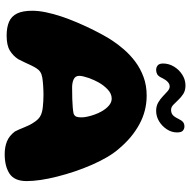

<svg xmlns="http://www.w3.org/2000/svg" viewBox="-16 -794 830 839"><g transform="rotate(90 399.5 -375.0)"><path d="M654.1 20Q622.4 20 597.9 9.9Q573.5 -0.1 554.9 -24.9Q550 -33.9 545.8 -44Q541.5 -54.1 537.2 -64.8Q533 -75.4 527.5 -86.8Q522 -98.1 514.1 -109.4Q504.5 -124.1 493.4 -132.1Q482.2 -140.1 466.6 -143.6Q459.8 -145.4 448.1 -146.6Q436.4 -147.9 422.6 -148.7Q408.8 -149.5 395.8 -149.5Q376 -149.5 355.6 -148.1Q335.2 -146.8 319.8 -144.4Q304.9 -141.8 295.6 -135.9Q286.2 -130 279.4 -119.4Q272.6 -109.1 266.2 -95.6Q259.9 -82.1 253.2 -67.6Q246.6 -53 239 -38.9Q224.6 -16.9 201.7 -2.7Q178.8 11.5 136.1 11.5Q100 11.5 75.7 0.9Q51.4 -9.6 39.4 -34.2Q27.5 -58.8 27.5 -100.1Q27.5 -128.1 34.2 -160.4Q40.9 -192.6 52.2 -226.8Q63.6 -261 77.7 -294.1Q91.8 -327.2 106.3 -357.1Q120.9 -387 134.2 -410.8Q147.5 -434.6 157.2 -449.2Q174 -475 197.1 -501.6Q220.1 -528.2 249.9 -550.6Q279.6 -572.9 316.5 -586.6Q353.4 -600.4 398.1 -600.4Q464.9 -600.4 523.3 -568.7Q581.8 -537 629.6 -480.1Q649.1 -458.2 667.1 -427.6Q685 -396.9 700.8 -360.8Q716.6 -324.6 729.6 -286.1Q742.5 -247.6 752.1 -209.6Q761.8 -171.6 766.8 -137.5Q771.8 -103.4 771.8 -76Q771.8 -22.9 739.7 -1.4Q707.6 20 654.1 20ZM477.1 -281.1Q487.1 -285.2 490.2 -292.8Q493.4 -300.4 493.4 -315.4Q493.4 -326.6 490.1 -341.9Q486.8 -357.1 481 -373.2Q475.2 -389.4 467.8 -402.4Q457 -422.2 442.4 -434.9Q427.9 -447.6 411.5 -447.6Q389.8 -447.6 371.2 -429.9Q352.6 -412.1 340 -389.1Q335.5 -380.9 330.4 -369.9Q325.4 -358.9 321.3 -347.1Q317.2 -335.4 314.6 -324.6Q311.9 -313.9 311.9 -305.9Q311.9 -288.9 326.4 -281.8Q341 -274.6 362.8 -274.6Q390.9 -274.6 412.5 -275.3Q434.1 -276 450.2 -277.4Q466.4 -278.9 477.1 -281.1ZM286.6 -641.8Q274.5 -641.8 266.2 -648.7Q258 -655.6 258 -672.2Q258 -696.9 271.2 -719.2Q284.5 -741.6 306.6 -755.8Q328.6 -770 354.2 -770Q375.9 -770 390.8 -760.5Q405.6 -751 417.1 -738.6Q428.5 -726.1 438.7 -716.6Q448.9 -707.1 460.5 -707.1Q474 -707.1 482.4 -713.9Q490.9 -720.6 499.8 -739.1Q506.8 -753.6 514.1 -759.5Q521.5 -765.4 533.6 -765.4Q543.2 -765.4 551.2 -758.8Q559.2 -752.1 559.2 -733Q559.2 -709.5 545.5 -688.5Q531.8 -667.5 510.4 -654.6Q489 -641.8 465.1 -641.8Q444 -641.8 428.6 -650.8Q413.1 -659.8 401.1 -671.4Q389.1 -683 378.9 -692Q368.6 -701 358.2 -701Q347.5 -701 338.2 -692.2Q328.9 -683.5 321.4 -667.9Q313.9 -651.5 305.2 -646.6Q296.6 -641.8 286.6 -641.8Z"/></g></svg>

Font: Gluten Thin
Style: Regular
Weight: 100
Designer: Tyler Finck
Foundry: Etcetera Type Company
Version: Version 1.300